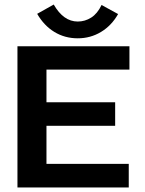

<svg xmlns="http://www.w3.org/2000/svg" viewBox="-20 -827 640 847"><path d="M57 0V-623H551V-520H185V-376H488V-272H185V-104H548V0ZM428 -805 501 -765Q472 -714 425.5 -686Q379 -658 323 -658Q266 -658 220 -686Q174 -714 144 -766L217 -807Q260 -732 323 -732Q355 -732 382.5 -749.5Q410 -767 428 -805Z"/></svg>

Font: Inconsolata Expanded ExtraBold
Style: Regular
Weight: 800
Width: 7
Monospace: yes
Designer: Raph Levien, Cyreal, Brenton Simpson
Foundry: Raph Levien, Cyreal, Google
Version: Version 3.001; ttfautohint (v1.8.2.53-6de2)